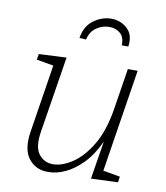

<svg xmlns="http://www.w3.org/2000/svg" viewBox="-84 -810 766 887"><g transform="rotate(10 299.5 -367.0)"><path d="M204 7Q145 9 110.5 -34Q76 -77 90 -164L140 -481L60 -495L65 -522L194 -528L137 -171Q125 -98 150 -65Q175 -32 217 -32Q259 -32 307 -63.5Q355 -95 394.5 -160.5Q434 -226 451 -329L482 -525H528L452 -43L532 -29L528 -2L402 3L431 -176Q401 -111 362 -71Q323 -31 282 -12Q241 7 204 7ZM367 -741Q411 -741 442.5 -712Q474 -683 466 -628H435Q437 -666 416 -684Q395 -702 365 -702Q332 -702 304.5 -683Q277 -664 268 -626L237 -628Q246 -685 285 -713Q324 -741 367 -741Z"/></g></svg>

Font: Bitter Light
Style: Italic
Weight: 300
Italic angle: -9°
Designer: Sol Matas, and Bitter project Authors
Foundry: Sol Matas
Version: Version 2.001